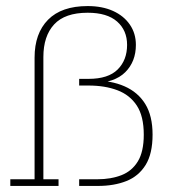

<svg xmlns="http://www.w3.org/2000/svg" viewBox="-20 -613 583 633"><path d="M303 0H241V-22H301Q346 -22 380.5 -35.5Q415 -49 434.5 -81Q454 -113 454 -169Q454 -230 431 -265Q408 -300 367 -315.5Q326 -331 272 -331H241V-353H272Q337 -353 368 -384Q399 -415 399 -465Q399 -513 366 -542Q333 -571 269 -571Q194 -571 158.5 -532.5Q123 -494 123 -425V-22H173V0H14V-22H94V-423Q94 -503 138.5 -548Q183 -593 269 -593Q317 -593 352.5 -577Q388 -561 408 -532Q428 -503 428 -465Q428 -410 393 -375Q358 -340 285 -338V-348Q346 -348 390.5 -328.5Q435 -309 459 -270Q483 -231 483 -169Q483 -106 460 -69Q437 -32 396.5 -16Q356 0 303 0Z"/></svg>

Font: Rokkitt Thin
Style: Regular
Weight: 250
Version: Version 3.103